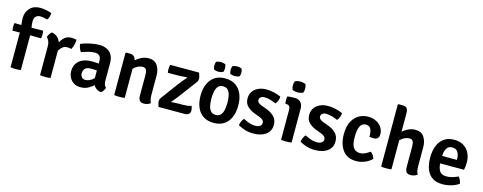

<svg xmlns="http://www.w3.org/2000/svg" viewBox="-29 -1454 5485 2181"><g transform="rotate(15 2713.0 -363.5)"><path d="M217 0Q189 4.5 155.5 4.5Q123.5 4.5 95.5 0V-408.5L9.5 -407Q5 -428.5 5 -452.5Q5 -475 9.5 -497L90 -495.5Q87.5 -516.5 85.8 -536.8Q84 -557 84 -576.5Q84 -646 127.5 -692.8Q171 -739.5 246 -739.5Q285 -739.5 322.2 -731.5Q359.5 -723.5 383.5 -714.5Q384 -693 376.5 -669.2Q369 -645.5 356.5 -632Q338.5 -637 316.5 -641.5Q294.5 -646 273.5 -646Q240 -646 221 -626.2Q202 -606.5 202 -568.5Q202 -551.5 204 -533Q206 -514.5 209 -495.5L345.5 -497Q350 -475 350 -452.5Q350 -428.5 345.5 -407L217 -408.5Z M405 -438.5Q409 -455 421.2 -474.5Q433.5 -494 446.5 -503.5Q487.5 -497 513.5 -473.8Q539.5 -450.5 552.5 -414Q569.5 -452 600.5 -477.5Q631.5 -503 681 -503Q698 -503 711.2 -501Q724.5 -499 739 -496Q739 -472.5 731.5 -439Q724 -405.5 708.5 -379.5Q697.5 -383 686.2 -384.2Q675 -385.5 663.5 -386.5Q628.5 -386.5 605.2 -367.8Q582 -349 566 -321V0Q553.5 2.5 537 3.5Q520.5 4.5 504.5 4.5Q488.5 4.5 472 3.5Q455.5 2.5 442.5 0V-335Q442.5 -376.5 430.2 -402.2Q418 -428 405 -438.5Z M772 -135.5Q772 -193.5 798.5 -230.8Q825 -268 869 -286Q913 -304 966 -304Q984 -304 1007 -303.2Q1030 -302.5 1052.5 -299.5V-330Q1052.5 -371 1033.2 -390Q1014 -409 977.5 -409Q942 -409 902.5 -398.2Q863 -387.5 824 -373Q809.5 -388.5 800.8 -413.5Q792 -438.5 790.5 -461.5Q836 -480.5 896.2 -493.8Q956.5 -507 1006.5 -507Q1053.5 -507 1092 -489.5Q1130.5 -472 1153 -434.8Q1175.5 -397.5 1175.5 -338V-134Q1175.5 -108 1181.5 -88.8Q1187.5 -69.5 1203.5 -56Q1199.5 -39.5 1187.2 -20.5Q1175 -1.5 1161.5 7.5Q1127.5 4 1105.2 -12.2Q1083 -28.5 1070.5 -51Q1043.5 -25.5 1006.8 -6Q970 13.5 921.5 13.5Q871 13.5 837.8 -8.8Q804.5 -31 788.2 -65.2Q772 -99.5 772 -135.5ZM894 -144Q894 -117 909.5 -99Q925 -81 953 -81Q977 -81 1003.2 -93.2Q1029.5 -105.5 1052.5 -129V-218.5Q1033 -220.5 1013 -221Q993 -221.5 976.5 -221.5Q936 -221.5 915 -200.5Q894 -179.5 894 -144Z M1722.5 -113Q1722.5 -85.5 1726.8 -61.5Q1731 -37.5 1742 -19.5Q1728.5 -8 1708 -0.5Q1687.5 7 1664.5 7Q1628 7 1613.2 -12.8Q1598.5 -32.5 1598.5 -70.5V-309Q1598.5 -353 1587.2 -373.2Q1576 -393.5 1544 -393.5Q1520 -393.5 1491.2 -380.5Q1462.5 -367.5 1438.5 -342.5V0Q1425.5 2.5 1409.2 3.5Q1393 4.5 1376.5 4.5Q1360.5 4.5 1344 3.5Q1327.5 2.5 1314.5 0V-494.5L1321 -501H1368Q1397.5 -501 1414.2 -485.2Q1431 -469.5 1436 -441Q1467 -468.5 1505.2 -486.8Q1543.5 -505 1587 -505Q1656.5 -505 1689.5 -456.5Q1722.5 -408 1722.5 -335.5Z M1984.5 -308.5Q2002 -332 2024.2 -357.8Q2046.5 -383.5 2064.5 -404.5L2061.5 -408.5Q2037.5 -406 1999.5 -404Q1961.5 -402 1932 -402H1838Q1835.5 -411.5 1834.5 -422Q1833.5 -432.5 1833.5 -441Q1833.5 -466.5 1840.5 -496H2180.5Q2189 -471.5 2193.2 -455Q2197.5 -438.5 2197.5 -425.5Q2197.5 -416.5 2194.2 -405.8Q2191 -395 2184 -386L2037 -189Q2020 -166 1999.5 -140.5Q1979 -115 1960.5 -94.5L1963.5 -90Q1986.5 -92.5 2009.2 -93.8Q2032 -95 2050.5 -95H2093Q2122.5 -95 2149 -98Q2175.5 -101 2195 -110Q2207.5 -80.5 2207.5 -57Q2207.5 -31 2191.8 -15.5Q2176 0 2135.5 0H1836Q1820.5 -44.5 1820.5 -64Q1820.5 -74.5 1824.5 -86.2Q1828.5 -98 1839 -111.5Z M2707 -248Q2707 -170 2682 -111Q2657 -52 2607.5 -19.2Q2558 13.5 2485 13.5Q2412 13.5 2362.8 -19.5Q2313.5 -52.5 2288.5 -111.5Q2263.5 -170.5 2263.5 -248Q2263.5 -325.5 2288.8 -384.5Q2314 -443.5 2363.2 -476.5Q2412.5 -509.5 2485 -509.5Q2558.5 -509.5 2608 -476.2Q2657.5 -443 2682.2 -384.2Q2707 -325.5 2707 -248ZM2391 -248Q2391 -203.5 2398.8 -165.2Q2406.5 -127 2427 -103.5Q2447.5 -80 2485.5 -80Q2523.5 -80 2544 -103.5Q2564.5 -127 2572.2 -165.2Q2580 -203.5 2580 -248Q2580 -292 2572.2 -330.5Q2564.5 -369 2544 -392.8Q2523.5 -416.5 2485.5 -416.5Q2447.5 -416.5 2427 -392.8Q2406.5 -369 2398.8 -330.5Q2391 -292 2391 -248ZM2326 -619Q2326 -628.5 2328 -640.8Q2330 -653 2334 -663Q2344.5 -669.5 2359.8 -672.8Q2375 -676 2389 -676Q2402.5 -676 2418 -672.8Q2433.5 -669.5 2444 -663Q2448 -653 2450 -640.8Q2452 -628.5 2452 -619Q2452 -609.5 2450 -597.2Q2448 -585 2444 -575Q2433.5 -569 2418 -565.5Q2402.5 -562 2389 -562Q2375 -562 2359.8 -565.5Q2344.5 -569 2334 -575Q2330 -585 2328 -597.2Q2326 -609.5 2326 -619ZM2518 -619Q2518 -628.5 2520 -640.8Q2522 -653 2526 -663Q2536.5 -669.5 2552 -672.8Q2567.5 -676 2581 -676Q2595 -676 2610.2 -672.8Q2625.5 -669.5 2636 -663Q2640 -653 2642 -640.8Q2644 -628.5 2644 -619Q2644 -609.5 2642 -597.2Q2640 -585 2636 -575Q2625.5 -569 2610.2 -565.5Q2595 -562 2581 -562Q2567.5 -562 2552 -565.5Q2536.5 -569 2526 -575Q2522 -585 2520 -597.2Q2518 -609.5 2518 -619Z M2772 -35.5Q2772.5 -56 2783.8 -81.2Q2795 -106.5 2810 -120.5Q2842 -103.5 2877.5 -90.5Q2913 -77.5 2949.5 -77.5Q2985.5 -77.5 3006 -92Q3026.5 -106.5 3026.5 -129.5Q3026.5 -168.5 2970.5 -188.5L2913.5 -209.5Q2861.5 -228.5 2824.5 -262.8Q2787.5 -297 2787.5 -355Q2787.5 -426.5 2839 -468Q2890.5 -509.5 2970.5 -509.5Q3014 -509.5 3062.2 -498Q3110.5 -486.5 3142 -471Q3143 -448.5 3132.8 -422Q3122.5 -395.5 3107 -382.5Q3079 -395.5 3043.2 -406.5Q3007.5 -417.5 2971 -417.5Q2943 -417.5 2927 -404Q2911 -390.5 2911 -369.5Q2911 -337 2963.5 -317.5L3025.5 -295Q3081.5 -274.5 3118 -237.5Q3154.5 -200.5 3154.5 -140.5Q3154.5 -69 3099.5 -27.8Q3044.5 13.5 2951 13.5Q2898 13.5 2851.8 -1.2Q2805.5 -16 2772 -35.5Z M3400.5 0Q3388 2.5 3371.5 3.5Q3355 4.5 3339 4.5Q3323 4.5 3306.5 3.5Q3290 2.5 3277 0V-352.5Q3277 -378.5 3267 -392.8Q3257 -407 3232 -407H3219.5Q3214 -427 3214 -449.5Q3214 -473 3219.5 -495Q3239.5 -497 3259.2 -498.2Q3279 -499.5 3292 -499.5H3309Q3351.5 -499.5 3376 -472.2Q3400.5 -445 3400.5 -398.5ZM3246.5 -632Q3246.5 -659.5 3256.5 -682Q3281 -695.5 3319 -695.5Q3335 -695.5 3353.5 -691.5Q3372 -687.5 3381.5 -682Q3386.5 -671 3389 -657.2Q3391.5 -643.5 3391.5 -632Q3391.5 -604.5 3381.5 -582Q3372.5 -576.5 3353.8 -572.5Q3335 -568.5 3319 -568.5Q3302 -568.5 3284 -572.2Q3266 -576 3256.5 -582Q3246.5 -604.5 3246.5 -632Z M3497 -35.5Q3497.5 -56 3508.8 -81.2Q3520 -106.5 3535 -120.5Q3567 -103.5 3602.5 -90.5Q3638 -77.5 3674.5 -77.5Q3710.5 -77.5 3731 -92Q3751.5 -106.5 3751.5 -129.5Q3751.5 -168.5 3695.5 -188.5L3638.5 -209.5Q3586.5 -228.5 3549.5 -262.8Q3512.5 -297 3512.5 -355Q3512.5 -426.5 3564 -468Q3615.5 -509.5 3695.5 -509.5Q3739 -509.5 3787.2 -498Q3835.5 -486.5 3867 -471Q3868 -448.5 3857.8 -422Q3847.5 -395.5 3832 -382.5Q3804 -395.5 3768.2 -406.5Q3732.5 -417.5 3696 -417.5Q3668 -417.5 3652 -404Q3636 -390.5 3636 -369.5Q3636 -337 3688.5 -317.5L3750.5 -295Q3806.5 -274.5 3843 -237.5Q3879.5 -200.5 3879.5 -140.5Q3879.5 -69 3824.5 -27.8Q3769.5 13.5 3676 13.5Q3623 13.5 3576.8 -1.2Q3530.5 -16 3497 -35.5Z M4238 -293Q4239 -345.5 4224.5 -380.8Q4210 -416 4161.5 -416Q4076.5 -416 4076.5 -245.5Q4076.5 -159.5 4103 -122.5Q4129.5 -85.5 4179 -85.5Q4211.5 -85.5 4241.2 -100Q4271 -114.5 4296 -132.5Q4312 -123.5 4326.8 -102Q4341.5 -80.5 4345.5 -61Q4312 -27 4263 -6.8Q4214 13.5 4160 13.5Q4088 13.5 4041.2 -20.8Q3994.5 -55 3971.8 -113.8Q3949 -172.5 3949 -245.5Q3949 -340 3980.5 -398Q4012 -456 4061.2 -482.8Q4110.5 -509.5 4164 -509.5Q4223 -509.5 4264.8 -487.2Q4306.5 -465 4328.5 -429Q4350.5 -393 4350.5 -353Q4350.5 -288.5 4288.5 -288.5Q4273.5 -288.5 4261.8 -289.5Q4250 -290.5 4238 -293Z M4575 0Q4549.5 4.5 4514 4.5Q4481.5 4.5 4454 0V-729L4460.5 -735.5H4508Q4546 -735.5 4560.5 -717.8Q4575 -700 4575 -658.5V-443Q4606 -469.5 4643.5 -487Q4681 -504.5 4723.5 -504.5Q4793 -504.5 4826 -456Q4859 -407.5 4859 -335V-113Q4859 -85.5 4863.2 -61.5Q4867.5 -37.5 4879 -19.5Q4865 -8 4844.5 -0.5Q4824 7 4801.5 7Q4764.5 7 4750 -12.8Q4735.5 -32.5 4735.5 -70.5V-308.5Q4735.5 -352.5 4724 -372.8Q4712.5 -393 4680.5 -393Q4657 -393 4628.2 -380Q4599.5 -367 4575 -342Z M5368.5 -43Q5332 -16.5 5281 -1.5Q5230 13.5 5178 13.5Q5116 13.5 5074.8 -7.8Q5033.5 -29 5009.5 -65.8Q4985.5 -102.5 4975.2 -149Q4965 -195.5 4965 -246Q4965 -321 4988 -380.5Q5011 -440 5058.8 -474.8Q5106.5 -509.5 5179.5 -509.5Q5245 -509.5 5290 -481.2Q5335 -453 5358.5 -404.8Q5382 -356.5 5382 -296.5Q5382 -269 5379.8 -250Q5377.5 -231 5372.5 -208.5H5092Q5095 -155 5117 -119.5Q5139 -84 5197 -84Q5233.5 -84 5267.5 -94Q5301.5 -104 5333 -119Q5347.5 -105 5356.8 -83.2Q5366 -61.5 5368.5 -43ZM5179 -419.5Q5137 -419.5 5115.8 -387.5Q5094.5 -355.5 5091.5 -296H5265.5V-308Q5265.5 -353.5 5245.5 -386.5Q5225.5 -419.5 5179 -419.5Z"/></g></svg>

Font: Signika Negative SemiBold
Style: Regular
Weight: 600
Designer: Anna Giedryś
Foundry: Anna Giedryś
Version: Version 2.000; ttfautohint (v1.8.3) -l 8 -r 50 -G 200 -x 9 -